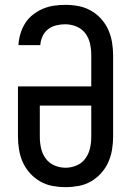

<svg xmlns="http://www.w3.org/2000/svg" viewBox="-20 -763 540 791"><path d="M250 8Q223 8 196 3Q169 -2 145.5 -15.5Q122 -29 103.5 -49.5Q85 -70 74 -94.5Q63 -119 58.5 -146Q54 -173 54 -200V-407H356V-535Q356 -559 351 -582.5Q346 -606 332 -625Q318 -644 295.5 -653.5Q273 -663 249 -663Q230 -663 211.5 -658.5Q193 -654 178 -642.5Q163 -631 155 -613Q147 -595 146 -577H56Q57 -600 64 -623.5Q71 -647 83.5 -667Q96 -687 115 -702Q134 -717 156 -726.5Q178 -736 201.5 -739.5Q225 -743 249 -743Q276 -743 303 -738Q330 -733 354 -719.5Q378 -706 396.5 -685.5Q415 -665 426 -640.5Q437 -616 441.5 -589Q446 -562 446 -535V-200Q446 -173 441.5 -146Q437 -119 426 -94.5Q415 -70 396.5 -49.5Q378 -29 354.5 -15.5Q331 -2 304 3Q277 8 250 8ZM250 -72Q274 -72 296 -81.5Q318 -91 332 -110.5Q346 -130 351 -153Q356 -176 356 -200V-328H144V-200Q144 -176 149 -153Q154 -130 168 -110.5Q182 -91 204 -81.5Q226 -72 250 -72Z"/></svg>

Font: Iosevka Curly Medium
Style: Regular
Weight: 500
Monospace: yes
Designer: Belleve Invis
Foundry: Belleve Invis
Version: Version 22.1.2; ttfautohint (v1.8.4)